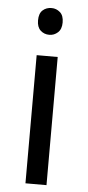

<svg xmlns="http://www.w3.org/2000/svg" viewBox="-53 -769 365 800"><g transform="rotate(5 129.0 -368.5)"><path d="M173 -536V0H85V-536ZM130 -737Q150 -737 165.5 -723.5Q181 -710 181 -681Q181 -653 165.5 -639Q150 -625 130 -625Q108 -625 93 -639Q78 -653 78 -681Q78 -710 93 -723.5Q108 -737 130 -737Z"/></g></svg>

Font: Noto Sans Meetei Mayek
Style: Regular
Weight: 400
Designer: Monotype Design Team and Neelakash Kshetrimayum
Foundry: Monotype Imaging Inc.
Version: Version 2.002